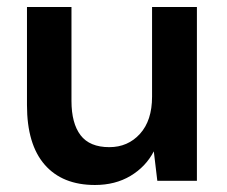

<svg xmlns="http://www.w3.org/2000/svg" viewBox="-20 -516 648 548"><path d="M251 12Q158 12 107.5 -46Q57 -104 57 -216V-496H184V-228Q184 -164 210 -130Q236 -96 292 -96Q345 -96 379.5 -134Q414 -172 414 -240V-496H542V0H429L419 -84Q396 -40 352.5 -14Q309 12 251 12Z"/></svg>

Font: Firefly Display
Style: Bold
Weight: 700
Designer: Colophon Foundry, Jonny Pinhorn
Foundry: Colophon Foundry
Version: Version 1.200; ttfautohint (v1.8.3)